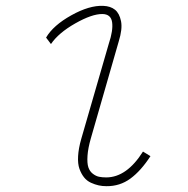

<svg xmlns="http://www.w3.org/2000/svg" viewBox="-20 -620 640 653"><path d="M491.7 -88.9Q459.5 -39.1 423.6 -12.7Q387.7 13.7 341.8 13.2Q328.1 13.2 315.7 10.5Q303.2 7.8 289.3 1.5Q275.4 -4.9 265.9 -16.8Q256.3 -28.8 250.2 -45.9Q244.1 -63 245.6 -89.1Q247.1 -115.2 256.3 -147.5L350.1 -471.7Q365.2 -516.6 361.3 -544.2Q357.4 -571.8 328.6 -572.3Q293 -572.8 235.8 -540.3Q178.7 -507.8 153.3 -470.2L136.7 -492.2Q161.1 -533.7 222.4 -567.9Q283.7 -602.1 331.1 -600.1Q356 -599.1 371.1 -586.9Q386.2 -574.7 391.6 -548.1Q397 -521.5 383.8 -479L289.1 -149.9Q279.3 -115.7 277.6 -90.3Q275.9 -64.9 280.5 -51Q285.2 -37.1 295.7 -29.1Q306.2 -21 316.9 -18.8Q327.6 -16.6 341.8 -16.6Q411.1 -17.1 466.3 -104.5Z"/></svg>

Font: Compagnon Light Italic
Style: Regular
Weight: 400
Italic angle: -12°
Designer: Valentin Papon
Foundry: Velvetyne Type Foundry
Version: Version 1.000;PS 001.000;hotconv 1.0.88;makeotf.lib2.5.64775